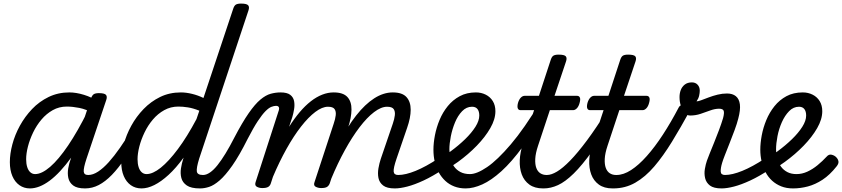

<svg xmlns="http://www.w3.org/2000/svg" viewBox="-20 -1035 4702 1072"><path d="M147 17Q114 17 88.5 -1Q63 -19 49 -52Q35 -85 35 -130Q35 -176 49 -229Q63 -282 91 -333Q119 -384 159 -426Q199 -468 251.5 -493.5Q304 -519 367 -519Q405 -519 449 -505.5Q493 -492 528 -468L510 -399Q461 -425 423 -432.5Q385 -440 353 -440Q310 -440 274.5 -420Q239 -400 211.5 -367.5Q184 -335 165 -295.5Q146 -256 136 -217Q126 -178 126 -146Q126 -121 132 -102Q138 -83 149.5 -73Q161 -63 176 -63Q213 -63 260 -103.5Q307 -144 360.5 -223Q414 -302 470 -415L507 -378Q442 -244 378.5 -156.5Q315 -69 257 -26Q199 17 147 17ZM455 17Q410 17 388.5 0.5Q367 -16 361.5 -41.5Q356 -67 361 -95.5Q366 -124 375 -148L487 -483Q494 -503 503.5 -509Q513 -515 532 -515Q563 -515 571.5 -505.5Q580 -496 573 -476L463 -149Q446 -97 447.5 -77.5Q449 -58 472 -58Q486 -58 493 -46.5Q500 -35 498.5 -20.5Q497 -6 486.5 5.5Q476 17 455 17Z M455 17Q441 17 434 5.5Q427 -6 428.5 -20.5Q430 -35 441 -46.5Q452 -58 473 -58Q499 -58 528 -77Q557 -96 587.5 -130Q618 -164 650 -210Q682 -256 715 -310Q723 -323 737 -321Q751 -319 760 -308.5Q769 -298 761 -285Q718 -210 679.5 -153Q641 -96 604.5 -58.5Q568 -21 531.5 -2Q495 17 455 17Z M770 17Q736 17 710.5 -1Q685 -19 671 -52Q657 -85 657 -130Q657 -176 671 -229Q685 -282 713 -333Q741 -384 781.5 -426Q822 -468 874 -493.5Q926 -519 990 -519Q1019 -519 1052 -511Q1085 -503 1116 -488L1281 -983Q1287 -1003 1296.5 -1009Q1306 -1015 1326 -1015Q1357 -1015 1365.5 -1005.5Q1374 -996 1367 -976L1092 -149Q1076 -97 1079 -77.5Q1082 -58 1113 -58Q1122 -58 1126.5 -46.5Q1131 -35 1129.5 -20.5Q1128 -6 1120 5.5Q1112 17 1096 17Q1047 17 1023 0.5Q999 -16 992.5 -41.5Q986 -67 990.5 -95.5Q995 -124 1003 -148L1005 -155Q963 -97 921.5 -59Q880 -21 842 -2Q804 17 770 17ZM798 -63Q833 -63 877.5 -98.5Q922 -134 973.5 -203Q1025 -272 1077 -370L1093 -417Q1058 -431 1029 -435.5Q1000 -440 976 -440Q933 -440 897 -420Q861 -400 833.5 -367.5Q806 -335 787 -295.5Q768 -256 758 -217Q748 -178 748 -146Q748 -121 754 -102Q760 -83 771.5 -73Q783 -63 798 -63Z M1098 17Q1082 17 1077.5 5.5Q1073 -6 1077.5 -20.5Q1082 -35 1092 -46.5Q1102 -58 1114 -58Q1132 -58 1152.5 -72Q1173 -86 1194.5 -113Q1216 -140 1239.5 -178.5Q1263 -217 1288 -266Q1333 -352 1368.5 -403Q1404 -454 1434 -479Q1464 -504 1491.5 -511.5Q1519 -519 1547 -519Q1557 -519 1560 -507.5Q1563 -496 1559 -481.5Q1555 -467 1545.5 -455.5Q1536 -444 1521 -444Q1510 -444 1495.5 -438.5Q1481 -433 1462.5 -414.5Q1444 -396 1419.5 -359Q1395 -322 1363 -260Q1316 -166 1277 -110.5Q1238 -55 1206 -27.5Q1174 0 1147.5 8.5Q1121 17 1098 17Z M1444 15Q1428 15 1414.5 8Q1401 1 1407 -18L1537 -420Q1540 -430 1536.5 -437Q1533 -444 1521 -444Q1506 -444 1502.5 -455.5Q1499 -467 1503.5 -481.5Q1508 -496 1519.5 -507.5Q1531 -519 1546 -519Q1583 -519 1600.5 -505.5Q1618 -492 1622 -470.5Q1626 -449 1622 -425Q1618 -401 1612 -381L1594 -327Q1623 -373 1653.5 -409Q1684 -445 1715.5 -469.5Q1747 -494 1779 -506.5Q1811 -519 1843 -519Q1896 -519 1919.5 -493.5Q1943 -468 1942.5 -423Q1942 -378 1923 -321L1821 -11Q1816 2 1806 8.5Q1796 15 1773 15Q1757 15 1743 8Q1729 1 1736 -18L1843 -344Q1852 -370 1854.5 -391.5Q1857 -413 1848 -426Q1839 -439 1811 -439Q1779 -439 1740.5 -410Q1702 -381 1661 -328.5Q1620 -276 1580 -204.5Q1540 -133 1504 -48L1492 -11Q1488 2 1477.5 8.5Q1467 15 1444 15ZM2184 17Q2140 17 2119 0.5Q2098 -16 2093 -41.5Q2088 -67 2093 -95.5Q2098 -124 2106 -148L2173 -344Q2182 -370 2184.5 -391.5Q2187 -413 2178 -426Q2169 -439 2141 -439Q2108 -439 2068.5 -409Q2029 -379 1987.5 -324.5Q1946 -270 1905.5 -196.5Q1865 -123 1829 -36H1789Q1829 -149 1874 -238Q1919 -327 1968.5 -390Q2018 -453 2069.5 -486Q2121 -519 2173 -519Q2226 -519 2249.5 -493Q2273 -467 2273 -422.5Q2273 -378 2253 -321L2194 -149Q2176 -96 2178 -77Q2180 -58 2203 -58Q2218 -58 2224.5 -46.5Q2231 -35 2229 -20.5Q2227 -6 2216 5.5Q2205 17 2184 17Z M2185 17Q2166 17 2159.5 5.5Q2153 -6 2156.5 -20.5Q2160 -35 2172 -46.5Q2184 -58 2203 -58Q2244 -58 2300.5 -81Q2357 -104 2427 -150Q2439 -158 2449 -153Q2459 -148 2464.5 -136Q2470 -124 2468 -111Q2466 -98 2455 -90Q2396 -51 2345.5 -27.5Q2295 -4 2254.5 6.5Q2214 17 2185 17Z M2427 -143Q2445 -154 2462 -166Q2479 -178 2496 -190Q2541 -223 2577 -258Q2613 -293 2634.5 -327Q2656 -361 2656 -390Q2656 -413 2646 -426Q2636 -439 2616 -439Q2602 -439 2595.5 -451Q2589 -463 2591 -479Q2593 -495 2604.5 -507Q2616 -519 2637 -519Q2667 -519 2692 -506.5Q2717 -494 2731.5 -470.5Q2746 -447 2746 -414Q2746 -369 2717.5 -319.5Q2689 -270 2642 -221.5Q2595 -173 2537 -131Q2518 -118 2498 -104.5Q2478 -91 2458 -79Z M2580 17Q2545 17 2516.5 6Q2488 -5 2466.5 -25Q2445 -45 2430 -72Q2415 -99 2407.5 -131Q2400 -163 2400 -199Q2400 -237 2408.5 -280.5Q2417 -324 2434.5 -366Q2452 -408 2480 -442.5Q2508 -477 2547 -498Q2586 -519 2637 -519Q2651 -519 2657.5 -507Q2664 -495 2661.5 -479Q2659 -463 2647.5 -451Q2636 -439 2615 -439Q2584 -439 2560 -414Q2536 -389 2520.5 -351.5Q2505 -314 2497 -273.5Q2489 -233 2489 -201Q2489 -174 2495.5 -149Q2502 -124 2515.5 -105Q2529 -86 2551 -74.5Q2573 -63 2604 -63Q2642 -63 2699.5 -102Q2757 -141 2832 -229Q2907 -317 2995 -463Q3000 -471 3010.5 -465Q3021 -459 3029 -448.5Q3037 -438 3032 -430Q2963 -303 2899.5 -216.5Q2836 -130 2779.5 -79Q2723 -28 2673 -5.5Q2623 17 2580 17Z M3012 17Q2965 17 2935.5 -4.5Q2906 -26 2893 -61.5Q2880 -97 2882 -141Q2884 -185 2899 -230L2962 -420H2886Q2875 -420 2871 -430Q2867 -440 2872 -460Q2878 -480 2888 -490Q2898 -500 2909 -500H2989L3054 -698Q3060 -718 3069.5 -724Q3079 -730 3099 -730Q3131 -730 3139 -720.5Q3147 -711 3140 -691L3076 -500H3202Q3213 -500 3217.5 -490.5Q3222 -481 3216 -460Q3211 -441 3201 -430.5Q3191 -420 3180 -420H3050L2984 -221Q2970 -179 2968.5 -148Q2967 -117 2974.5 -97Q2982 -77 2997 -67.5Q3012 -58 3031 -58Q3045 -58 3052 -46.5Q3059 -35 3057 -20.5Q3055 -6 3044 5.5Q3033 17 3012 17Z M3016 17Q3002 17 2995 5.5Q2988 -6 2989.5 -20.5Q2991 -35 3002 -46.5Q3013 -58 3034 -58Q3058 -58 3090 -77Q3122 -96 3163.5 -138.5Q3205 -181 3257.5 -251.5Q3310 -322 3374 -425Q3383 -439 3397.5 -437Q3412 -435 3420.5 -424Q3429 -413 3421 -400Q3346 -274 3288 -193Q3230 -112 3183 -66Q3136 -20 3095.5 -1.5Q3055 17 3016 17Z M3400 17Q3353 17 3323.5 -4.5Q3294 -26 3281 -61.5Q3268 -97 3270 -141Q3272 -185 3287 -230L3350 -420H3274Q3263 -420 3259 -430Q3255 -440 3260 -460Q3266 -480 3276 -490Q3286 -500 3297 -500H3377L3442 -698Q3448 -718 3457.5 -724Q3467 -730 3487 -730Q3519 -730 3527 -720.5Q3535 -711 3528 -691L3464 -500H3590Q3601 -500 3605.5 -490.5Q3610 -481 3604 -460Q3599 -441 3589 -430.5Q3579 -420 3568 -420H3438L3372 -221Q3358 -179 3356.5 -148Q3355 -117 3362.5 -97Q3370 -77 3385 -67.5Q3400 -58 3419 -58Q3433 -58 3440 -46.5Q3447 -35 3445 -20.5Q3443 -6 3432 5.5Q3421 17 3400 17Z M3404 17Q3385 17 3378.5 5.5Q3372 -6 3375.5 -20.5Q3379 -35 3391 -46.5Q3403 -58 3422 -58Q3461 -58 3503.5 -85.5Q3546 -113 3591 -163.5Q3636 -214 3681 -283Q3726 -352 3769 -434Q3774 -445 3787.5 -449.5Q3801 -454 3814.5 -452Q3828 -450 3834.5 -442Q3841 -434 3833 -419Q3781 -324 3732 -244Q3683 -164 3633 -105.5Q3583 -47 3527 -15Q3471 17 3404 17Z M4009 17Q3965 17 3944 1Q3923 -15 3917 -40Q3911 -65 3915.5 -91.5Q3920 -118 3927 -138Q3931 -150 3942 -177Q3953 -204 3967 -238.5Q3981 -273 3994.5 -309Q4008 -345 4017 -375Q4025 -405 4020.5 -416.5Q4016 -428 3995 -428Q3972 -428 3946 -418.5Q3920 -409 3892 -399.5Q3864 -390 3833 -390Q3815 -390 3802 -405Q3789 -420 3781.5 -443.5Q3774 -467 3774 -493Q3774 -514 3781 -532.5Q3788 -551 3803.5 -563Q3819 -575 3843 -575Q3863 -575 3875 -562Q3887 -549 3887 -529Q3887 -516 3883.5 -500.5Q3880 -485 3869 -469Q3878 -469 3895.5 -475.5Q3913 -482 3936.5 -491Q3960 -500 3986.5 -506.5Q4013 -513 4039 -513Q4070 -513 4088.5 -498Q4107 -483 4111 -452.5Q4115 -422 4102 -373Q4095 -345 4081.5 -308.5Q4068 -272 4053.5 -235.5Q4039 -199 4027.5 -169.5Q4016 -140 4012 -126Q4003 -96 4004 -77Q4005 -58 4028 -58Q4042 -58 4048.5 -46.5Q4055 -35 4053.5 -20.5Q4052 -6 4041 5.5Q4030 17 4009 17Z M4009 17Q3990 17 3983.5 5.5Q3977 -6 3980.5 -20.5Q3984 -35 3996 -46.5Q4008 -58 4027 -58Q4068 -58 4124.5 -81Q4181 -104 4251 -150Q4263 -158 4273 -153Q4283 -148 4288.5 -136Q4294 -124 4292 -111Q4290 -98 4279 -90Q4220 -51 4169.5 -27.5Q4119 -4 4078.5 6.5Q4038 17 4009 17Z M4253 -144Q4270 -155 4287 -166.5Q4304 -178 4321 -190Q4366 -223 4402 -258Q4438 -293 4459.5 -327Q4481 -361 4481 -390Q4481 -413 4471 -426Q4461 -439 4441 -439Q4410 -439 4386 -414.5Q4362 -390 4345.5 -353Q4329 -316 4321 -275Q4313 -234 4313 -201Q4313 -173 4320 -148Q4327 -123 4341 -104Q4355 -85 4376.5 -74Q4398 -63 4427 -63Q4458 -63 4487.5 -76.5Q4517 -90 4544.5 -112.5Q4572 -135 4596 -161Q4608 -175 4624 -171Q4640 -167 4650 -156Q4660 -145 4661.5 -133Q4663 -121 4651 -106Q4613 -58 4572.5 -31.5Q4532 -5 4490.5 6Q4449 17 4408 17Q4371 17 4342 5.5Q4313 -6 4291 -26Q4269 -46 4254.5 -73.5Q4240 -101 4232.5 -133Q4225 -165 4225 -199Q4225 -236 4233 -279Q4241 -322 4258.5 -364.5Q4276 -407 4304 -442Q4332 -477 4371 -498Q4410 -519 4462 -519Q4492 -519 4517 -506.5Q4542 -494 4556.5 -470.5Q4571 -447 4571 -414Q4571 -369 4542.5 -319.5Q4514 -270 4467 -221.5Q4420 -173 4362 -131Q4343 -118 4323 -104Q4303 -90 4282 -78Z"/></svg>

Font: Playwrite US Trad
Style: Regular
Weight: 400
Designer: Veronika Burian, José Scaglione
Foundry: TypeTogether
Version: Version 1.002